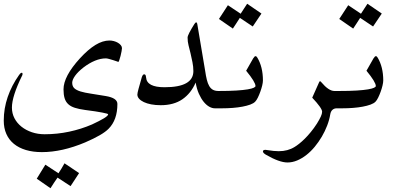

<svg xmlns="http://www.w3.org/2000/svg" viewBox="-20 -645 2144 1023"><path d="M401.4 277.3 356 346.7 286.6 301.3Q277.3 314.5 267.6 329.1Q257.8 343.8 249 357.9L175.8 307.1L221.7 232.4L291.5 278.3Q299.8 266.1 308.1 252.2Q316.4 238.3 323.7 225.1ZM629.9 -388.2Q629.9 -383.8 627.7 -371.6Q625.5 -359.4 622.3 -346.9Q619.1 -334.5 615.7 -324.7Q612.3 -314.9 610.4 -314.9Q611.3 -314.9 602.8 -317.9Q594.2 -320.8 583 -324.5Q571.8 -328.1 560.5 -331.1Q549.3 -334 544.4 -334Q516.1 -334 485.8 -321.5Q455.6 -309.1 424.8 -285.6Q395.5 -262.7 380.4 -241.7Q365.2 -220.7 364.7 -204.6Q364.7 -185.5 375.7 -175Q386.7 -164.6 408.9 -157.7Q431.2 -150.9 464.6 -146Q498 -141.1 543.5 -133.3Q605.5 -123 605.5 -91.3Q605.5 -5.9 558.6 41Q542.5 57.6 511.7 75.4Q481 93.3 433.6 113.8Q310.5 165.5 203.1 165.5Q155.8 165.5 118.2 154.3Q80.6 143.1 54.2 121.6Q27.8 100.1 13.9 68.8Q0 37.6 0 -2.4Q0 -66.9 21 -128.2Q42 -189.5 82 -246.1Q89.8 -257.3 95.7 -257.3Q100.1 -257.3 100.1 -252Q100.1 -245.6 98.1 -242.2V-242.7Q43.5 -131.8 43.5 -71.8Q43.5 -41 57.1 -14.9Q70.8 11.2 94.5 30Q118.2 48.8 149.9 59.6Q181.6 70.3 217.8 70.3Q284.7 70.3 348.6 56.6Q412.6 43 470.2 18.1Q511.2 -1 533.7 -14.6Q556.2 -28.3 556.2 -36.1Q556.2 -39.1 525.4 -45.2Q494.6 -51.3 433.6 -59.1Q400.9 -63.5 378.9 -70.6Q356.9 -77.6 343.5 -90.1Q330.1 -102.5 324.2 -121.8Q318.4 -141.1 318.4 -168.9Q318.4 -238.3 405.8 -334Q449.7 -381.8 488.5 -405.5Q527.3 -429.2 563.5 -429.2Q574.7 -429.2 586.7 -426Q598.6 -422.9 608.2 -417.2Q617.7 -411.6 623.8 -404.1Q629.9 -396.5 629.9 -388.2Z M1158.7 -67.9H1124.5Q1110.4 -67.9 1095 -76.4Q1079.6 -85 1065.4 -102.3Q1051.3 -119.6 1039.8 -145.3Q1028.3 -170.9 1022.5 -205.1Q997.6 -147.5 951.7 -116Q905.8 -84.5 836.4 -84.5Q808.6 -84.5 785.6 -88.9Q762.7 -93.3 746.3 -101.1Q730 -108.9 720.9 -119.1Q711.9 -129.4 711.9 -141.1Q711.9 -148.9 718.3 -172.4Q724.6 -195.8 735.8 -234.4Q738.3 -241.2 741.2 -245.1Q744.1 -249 748 -249Q753.4 -249 755.4 -244.9Q757.3 -240.7 758.3 -232.4Q760.3 -206.1 784.9 -193.1Q809.6 -180.2 856.9 -180.2Q1010.3 -180.2 1010.3 -266.1Q1010.3 -289.6 1005.4 -313.7Q1000.5 -337.9 995.1 -361.3Q989.7 -384.3 984.6 -403.3Q979.5 -422.4 979.5 -444.8Q979.5 -452.6 989 -471.2Q998.5 -489.7 1015.1 -516.1Q1017.6 -520 1020.3 -522.9Q1022.9 -525.9 1025.4 -525.9Q1030.3 -525.9 1032.2 -510.7L1073.2 -267.1Q1077.1 -240.2 1082 -220.2Q1086.9 -200.2 1094.7 -186.8Q1102.5 -173.3 1114.5 -166.7Q1126.5 -160.2 1144 -160.2H1158.7Z M1373 -572.8 1326.7 -503.9 1257.8 -549.8Q1249 -536.6 1239.5 -521.2Q1230 -505.9 1220.7 -492.7L1146.5 -543.9L1194.3 -617.2L1262.2 -571.8Q1270.5 -585 1279.5 -598.6Q1288.6 -612.3 1296.9 -625ZM1380.9 -216.3Q1380.9 -205.6 1377 -189.2Q1373 -172.9 1366.9 -156Q1360.8 -139.2 1353.8 -124.8Q1346.7 -110.4 1339.8 -103.5Q1331.1 -94.2 1313 -87.6Q1294.9 -81.1 1271.5 -76.7Q1248 -72.3 1220.2 -70.1Q1192.4 -67.9 1163.6 -67.9H1129.4V-160.2H1144Q1201.7 -160.2 1239.5 -162.6Q1277.3 -165 1300 -168.9Q1322.8 -172.9 1332 -177.5Q1341.3 -182.1 1341.3 -186.5Q1341.3 -207.5 1291.5 -268.1L1330.1 -335.9V-335Q1335.9 -345.7 1341.8 -345.7Q1346.7 -345.7 1350.6 -338.4V-338.9Q1380.9 -288.6 1380.9 -216.3Z M1804.7 -67.9H1773.9Q1760.3 -67.9 1751.2 -59.6Q1742.2 -51.3 1739.7 -36.1Q1734.9 -6.3 1723.1 24.2Q1711.4 54.7 1694.6 83.3Q1677.7 111.8 1657 137Q1636.2 162.1 1612.5 180.7Q1588.9 199.2 1563.2 210Q1537.6 220.7 1511.7 220.7Q1468.3 220.7 1396.5 179.2Q1380.9 169.9 1380.9 161.6Q1380.9 153.3 1395.5 153.3Q1397.5 153.3 1400.1 154.1Q1402.8 154.8 1405.3 154.8Q1439.5 160.6 1465.3 160.6Q1513.2 160.6 1549.3 138.2Q1560.1 131.8 1574 120.8Q1587.9 109.9 1603.8 94.2Q1619.6 78.6 1636.2 58.3Q1652.8 38.1 1668.9 13.2Q1682.1 -8.3 1689.2 -23.7Q1696.3 -39.1 1696.3 -49.8Q1696.3 -68.4 1643.6 -124.5L1679.7 -205.6Q1681.6 -211.9 1685.5 -211.9Q1689 -211.9 1692.4 -206.5Q1731.4 -160.2 1761.7 -160.2H1804.7Z M2014.2 -572.8 1967.8 -503.9 1898.9 -549.8Q1890.1 -536.6 1880.6 -521.2Q1871.1 -505.9 1861.8 -492.7L1787.6 -543.9L1835.4 -617.2L1903.3 -571.8Q1911.6 -585 1920.7 -598.6Q1929.7 -612.3 1938 -625ZM2022 -216.3Q2022 -205.6 2018.1 -189.2Q2014.2 -172.9 2008.1 -156Q2002 -139.2 1994.9 -124.8Q1987.8 -110.4 1981 -103.5Q1972.2 -94.2 1954.1 -87.6Q1936 -81.1 1912.6 -76.7Q1889.2 -72.3 1861.3 -70.1Q1833.5 -67.9 1804.7 -67.9H1770.5V-160.2H1785.2Q1842.8 -160.2 1880.6 -162.6Q1918.5 -165 1941.2 -168.9Q1963.9 -172.9 1973.1 -177.5Q1982.4 -182.1 1982.4 -186.5Q1982.4 -207.5 1932.6 -268.1L1971.2 -335.9V-335Q1977.1 -345.7 1982.9 -345.7Q1987.8 -345.7 1991.7 -338.4V-338.9Q2022 -288.6 2022 -216.3Z"/></svg>

Font: XB Zar
Style: Regular
Weight: 400
Designer: Behnam
Foundry: Irmug
Version: Version 8.005 2009